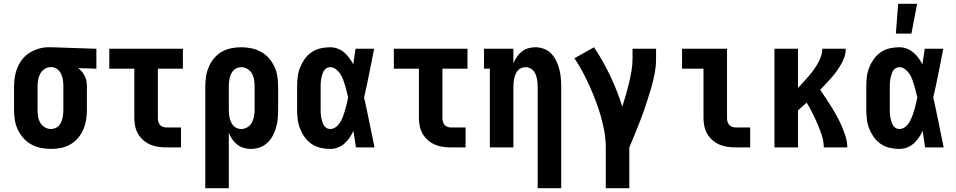

<svg xmlns="http://www.w3.org/2000/svg" viewBox="-20 -777 5040 1012"><path d="M249 8Q222 8 195 2.5Q168 -3 144.5 -16Q121 -29 103 -49.5Q85 -70 73.5 -94.5Q62 -119 58 -146Q54 -173 54 -200V-320Q54 -346 58 -371.5Q62 -397 72 -421Q82 -445 98.5 -465.5Q115 -486 137 -499.5Q159 -513 184.5 -520.5Q210 -528 236 -528H250L488 -520V-415L392 -418Q403 -410 412 -399Q421 -388 427.5 -375Q434 -362 436 -348Q438 -334 438 -320V-200Q438 -173 434 -146.5Q430 -120 419.5 -95.5Q409 -71 392 -50.5Q375 -30 352 -16.5Q329 -3 302.5 2.5Q276 8 249 8ZM249 -97Q260 -97 271 -101.5Q282 -106 289.5 -114Q297 -122 302 -132.5Q307 -143 309.5 -154.5Q312 -166 313 -177.5Q314 -189 314 -200V-320Q314 -336 312 -352.5Q310 -369 303.5 -384.5Q297 -400 284 -411Q271 -422 254 -423H245Q228 -423 213.5 -412.5Q199 -402 191 -386.5Q183 -371 180.5 -354Q178 -337 178 -320V-200Q178 -182 180.5 -164.5Q183 -147 191.5 -131.5Q200 -116 215.5 -106.5Q231 -97 249 -97Z M858 0Q837 0 815 -3Q793 -6 773 -14.5Q753 -23 736 -37.5Q719 -52 708 -71Q697 -90 692.5 -111.5Q688 -133 688 -155V-415H556V-520H944V-415H812V-155Q812 -145 814.5 -135.5Q817 -126 823.5 -118.5Q830 -111 839.5 -108Q849 -105 858 -105H934V0Z M1062 215V-320Q1062 -347 1066 -373.5Q1070 -400 1080.5 -424.5Q1091 -449 1108 -469.5Q1125 -490 1148 -503.5Q1171 -517 1197.5 -522.5Q1224 -528 1251 -528Q1278 -528 1305 -522.5Q1332 -517 1355.5 -504Q1379 -491 1397 -470.5Q1415 -450 1426.5 -425.5Q1438 -401 1442 -374Q1446 -347 1446 -320V-200Q1446 -176 1444 -152.5Q1442 -129 1435.5 -106Q1429 -83 1418 -62Q1407 -41 1389.5 -24.5Q1372 -8 1349.5 0Q1327 8 1303 8Q1284 8 1265 2.5Q1246 -3 1230.5 -15Q1215 -27 1204 -43Q1193 -59 1186 -77V215ZM1251 -97Q1269 -97 1284.5 -106.5Q1300 -116 1308 -131.5Q1316 -147 1319 -164.5Q1322 -182 1322 -200V-320Q1322 -338 1319.5 -355.5Q1317 -373 1308.5 -388.5Q1300 -404 1284.5 -413.5Q1269 -423 1251 -423Q1240 -423 1229 -418.5Q1218 -414 1210.5 -406Q1203 -398 1198 -387.5Q1193 -377 1190.5 -365.5Q1188 -354 1187 -342.5Q1186 -331 1186 -320V-200Q1186 -189 1187 -177.5Q1188 -166 1190.5 -155Q1193 -144 1198 -133Q1203 -122 1210.5 -114Q1218 -106 1229 -101.5Q1240 -97 1251 -97Z M1720 8Q1694 8 1668.5 2Q1643 -4 1622 -18.5Q1601 -33 1586 -54Q1571 -75 1561.5 -99Q1552 -123 1549 -148.5Q1546 -174 1546 -200V-320Q1546 -346 1549 -371.5Q1552 -397 1561.5 -421Q1571 -445 1586 -466Q1601 -487 1622 -501.5Q1643 -516 1668.5 -522Q1694 -528 1720 -528Q1740 -528 1759 -521Q1778 -514 1793.5 -501Q1809 -488 1821 -471.5Q1833 -455 1842 -438Q1845 -458 1848 -478.5Q1851 -499 1854 -520H1952Q1939 -456 1926.5 -391.5Q1914 -327 1899 -263Q1914 -198 1927 -132Q1940 -66 1954 0H1856Q1853 -22 1849.5 -43.5Q1846 -65 1843 -87Q1834 -68 1822.5 -51Q1811 -34 1795.5 -20.5Q1780 -7 1760.5 0.5Q1741 8 1720 8ZM1720 -97Q1733 -97 1744.5 -103.5Q1756 -110 1764 -120Q1772 -130 1778 -141.5Q1784 -153 1788.5 -165Q1793 -177 1796.5 -189Q1800 -201 1803.5 -213.5Q1807 -226 1809.5 -238.5Q1812 -251 1815 -263Q1811 -280 1807 -296Q1803 -312 1798.5 -327.5Q1794 -343 1788 -359Q1782 -375 1773 -388.5Q1764 -402 1750 -412.5Q1736 -423 1720 -423Q1709 -423 1700 -417Q1691 -411 1686 -402Q1681 -393 1678 -382.5Q1675 -372 1673 -362Q1671 -352 1670.5 -341.5Q1670 -331 1670 -320V-200Q1670 -189 1670.5 -178.5Q1671 -168 1673 -158Q1675 -148 1678 -137.5Q1681 -127 1686 -118Q1691 -109 1700 -103Q1709 -97 1720 -97Z M2358 0Q2337 0 2315 -3Q2293 -6 2273 -14.5Q2253 -23 2236 -37.5Q2219 -52 2208 -71Q2197 -90 2192.5 -111.5Q2188 -133 2188 -155V-415H2056V-520H2444V-415H2312V-155Q2312 -145 2314.5 -135.5Q2317 -126 2323.5 -118.5Q2330 -111 2339.5 -108Q2349 -105 2358 -105H2434V0Z M2814 215V-320Q2814 -331 2813 -342.5Q2812 -354 2809.5 -365Q2807 -376 2802.5 -386.5Q2798 -397 2790.5 -405.5Q2783 -414 2772 -418.5Q2761 -423 2750 -423Q2739 -423 2728 -418.5Q2717 -414 2709.5 -405.5Q2702 -397 2697.5 -386.5Q2693 -376 2690.5 -365Q2688 -354 2687 -342.5Q2686 -331 2686 -320V0H2562V-415H2531V-520H2686V-443Q2693 -461 2704 -477Q2715 -493 2730 -505Q2745 -517 2764 -522.5Q2783 -528 2802 -528Q2825 -528 2847.5 -519.5Q2870 -511 2886 -494Q2902 -477 2912 -456Q2922 -435 2928 -412.5Q2934 -390 2936 -366.5Q2938 -343 2938 -320V215Z M3173 215V0Q3173 -42 3165.5 -83.5Q3158 -125 3146.5 -165.5Q3135 -206 3120 -245Q3105 -284 3088 -322.5Q3071 -361 3051 -398Q3031 -435 3008 -470L3111 -528Q3159 -456 3196.5 -377Q3234 -298 3260 -215Q3270 -246 3279 -277Q3288 -308 3295.5 -339.5Q3303 -371 3308.5 -403.5Q3314 -436 3314 -468V-520H3438V-468Q3438 -427 3430 -386.5Q3422 -346 3410.5 -307Q3399 -268 3386 -229Q3373 -190 3358.5 -151.5Q3344 -113 3328.5 -75.5Q3313 -38 3297 0V215Z M3858 0Q3837 0 3815 -3Q3793 -6 3773 -14.5Q3753 -23 3736 -37.5Q3719 -52 3708 -71Q3697 -90 3692.5 -111.5Q3688 -133 3688 -155V-415H3575V-520H3812V-155Q3812 -145 3814.5 -135.5Q3817 -126 3823.5 -118.5Q3830 -111 3839.5 -108Q3849 -105 3858 -105H3934V0Z M4062 0V-520H4186V-313Q4200 -328 4214 -343.5Q4228 -359 4241.5 -374.5Q4255 -390 4267.5 -407Q4280 -424 4290 -442Q4300 -460 4307 -479.5Q4314 -499 4314 -520H4438Q4438 -498 4431 -477.5Q4424 -457 4413 -438Q4402 -419 4389.5 -401.5Q4377 -384 4362.5 -367.5Q4348 -351 4333 -335Q4318 -319 4303 -304Q4319 -281 4334.5 -257Q4350 -233 4365 -209Q4380 -185 4393.5 -160Q4407 -135 4418 -109Q4429 -83 4437.5 -55.5Q4446 -28 4446 0H4322Q4322 -32 4312 -62.5Q4302 -93 4289.5 -122.5Q4277 -152 4262.5 -180.5Q4248 -209 4232 -236Q4220 -226 4208.5 -215.5Q4197 -205 4186 -195V0Z M4720 8Q4694 8 4668.5 2Q4643 -4 4622 -18.5Q4601 -33 4586 -54Q4571 -75 4561.5 -99Q4552 -123 4549 -148.5Q4546 -174 4546 -200V-320Q4546 -346 4549 -371.5Q4552 -397 4561.5 -421Q4571 -445 4586 -466Q4601 -487 4622 -501.5Q4643 -516 4668.5 -522Q4694 -528 4720 -528Q4740 -528 4759 -521Q4778 -514 4793.5 -501Q4809 -488 4821 -471.5Q4833 -455 4842 -438Q4845 -458 4848 -478.5Q4851 -499 4854 -520H4952Q4939 -456 4926.5 -391.5Q4914 -327 4899 -263Q4914 -198 4927 -132Q4940 -66 4954 0H4856Q4853 -22 4849.5 -43.5Q4846 -65 4843 -87Q4834 -68 4822.5 -51Q4811 -34 4795.5 -20.5Q4780 -7 4760.5 0.5Q4741 8 4720 8ZM4720 -97Q4733 -97 4744.5 -103.5Q4756 -110 4764 -120Q4772 -130 4778 -141.5Q4784 -153 4788.5 -165Q4793 -177 4796.5 -189Q4800 -201 4803.5 -213.5Q4807 -226 4809.5 -238.5Q4812 -251 4815 -263Q4811 -280 4807 -296Q4803 -312 4798.5 -327.5Q4794 -343 4788 -359Q4782 -375 4773 -388.5Q4764 -402 4750 -412.5Q4736 -423 4720 -423Q4709 -423 4700 -417Q4691 -411 4686 -402Q4681 -393 4678 -382.5Q4675 -372 4673 -362Q4671 -352 4670.5 -341.5Q4670 -331 4670 -320V-200Q4670 -189 4670.5 -178.5Q4671 -168 4673 -158Q4675 -148 4678 -137.5Q4681 -127 4686 -118Q4691 -109 4700 -103Q4709 -97 4720 -97ZM4702 -600 4714 -757H4814L4784 -600Z"/></svg>

Font: Iosevka Curly Slab Extrabold
Style: Regular
Weight: 800
Monospace: yes
Designer: Belleve Invis
Foundry: Belleve Invis
Version: Version 22.1.2; ttfautohint (v1.8.4)